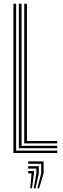

<svg xmlns="http://www.w3.org/2000/svg" viewBox="-20 -820 338 1029"><path d="M51.9 0V-800H66.4V-12.9H286.8V0ZM80.9 -25.8V-800H95.4V-38.7H286.8V-25.8ZM109.9 -51.5V-800H124.4V-64.4H286.8V-51.5ZM180 189.4 200.7 109.4V57.9H131.1V45H213.6V109.4L189.6 189.4ZM142.1 189.4 149.1 109.4H131.1V96.5H162V109.4L151.6 189.4ZM161 189.4 174.9 109.4V83.7H131.1V70.8H187.8V109.4L170.5 189.4Z"/></svg>

Font: Big Shoulders Inline Thin
Style: Regular
Weight: 100
Designer: Patric King
Foundry: XO Type Co
Version: Version 2.002